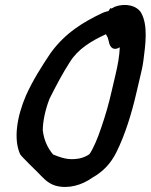

<svg xmlns="http://www.w3.org/2000/svg" viewBox="-20 -709 599 763"><path d="M83 -329C47 -245 33 -156 60 -96C65 -87 129 -25 129 -25C147 -7 167 19 201 29C252 43 307 26 347 -3C390 -27 421 -60 443 -105C477 -173 504 -261 522 -340L537 -404C542 -424 547 -446 550 -469C558 -531 569 -608 541 -658C524 -687 478 -698 436 -682L423 -675L419 -677C416 -672 415 -671 411 -665C405 -664 394 -661 384 -656C315 -623 240 -580 181 -498C146 -446 111 -391 83 -329ZM177 -317C202 -367 230 -420 258 -463C290 -514 342 -546 401 -573L408 -560L412 -546C417 -515 435 -508 456 -521C455 -489 448 -449 439 -412L424 -348C413 -299 399 -250 383 -204C369 -161 349 -114 335 -96C325 -89 310 -82 294 -79C250 -71 222 -83 191 -95C171 -119 155 -149 150 -191C150 -226 160 -274 177 -317Z"/></svg>

Font: Stray Cat
Style: ExBlkCnObl
Weight: 1000
Version: Version 1.0